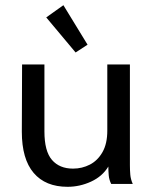

<svg xmlns="http://www.w3.org/2000/svg" viewBox="-20 -708 590 739"><path d="M240 11Q155 11 109.5 -42.5Q64 -96 64 -201L65 -460H151V-202Q151 -126 180 -92.5Q209 -59 261 -59Q296 -59 326 -74.5Q356 -90 374.5 -122.5Q393 -155 393 -205V-460H480V-72Q480 -53 481.5 -35.5Q483 -18 491 0H408Q400 -16 398.5 -33Q397 -50 397 -67Q374 -29 330.5 -9Q287 11 240 11ZM271 -506 158 -641 224 -688 317 -536Z"/></svg>

Font: Inconsolata SemiExpanded Medium
Style: Regular
Weight: 500
Width: 6
Monospace: yes
Designer: Raph Levien, Cyreal, Brenton Simpson
Foundry: Raph Levien, Cyreal, Google
Version: Version 3.001; ttfautohint (v1.8.2.53-6de2)